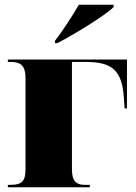

<svg xmlns="http://www.w3.org/2000/svg" viewBox="-20 -786 573 806"><path d="M211 -615V-605H221C291 -641 421 -721 457 -756V-766H311C285 -721 241 -653 211 -615ZM13 0H357V-10H336C302 -10 282 -24 282 -74V-526H340C452 -526 492 -490 500 -376L503 -331H513V-536H13V-526H24C62 -526 87 -515 87 -459V-74C87 -26 72 -10 24 -10H13Z"/></svg>

Font: Noto Serif Display Black
Style: Regular
Weight: 900
Designer: Monotype Design Team
Foundry: Monotype Imaging Inc.
Version: Version 2.009